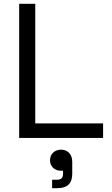

<svg xmlns="http://www.w3.org/2000/svg" viewBox="-20 -720 586 1002"><path d="M80 0H518V-76H164V-700H80ZM241 116C241 149 265 171 298 171H309V186C309 209 300 218 275 218H252V262H279C332 262 357 237 357 187V124C357 84 332 61 299 61C265 61 241 84 241 116Z"/></svg>

Font: Meta Space
Style: Regular
Weight: 400
Designer: Meta Pool / Florian Karsten
Foundry: Meta Pool / Florian Karsten
Version: Version 2.000;Glyphs 3.1.1 (3137)